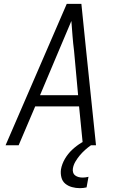

<svg xmlns="http://www.w3.org/2000/svg" viewBox="-20 -755 640 998"><path d="M9 0 327 -735H403L428 -490L479 0H411L391 -202H163L77 0ZM188 -260H386L365 -490Q360 -529 357 -568Q354 -607 351 -646Q334 -607 318 -568Q302 -529 285 -490ZM395 223Q374 223 354 217.5Q334 212 319 199.5Q304 187 299 166.5Q294 146 297 125Q302 97 317.5 70.5Q333 44 355.5 23Q378 2 404.5 -14Q431 -30 459 -40L453 0Q437 11 422 24.5Q407 38 394.5 53Q382 68 372 85Q362 102 359 120Q357 131 360 141Q363 151 371 157Q379 163 389 165.5Q399 168 410 168Q417 168 424.5 167Q432 166 440 164L430 219Q422 221 413 222Q404 223 395 223Z"/></svg>

Font: Iosevka Light Extended
Style: Italic
Weight: 300
Width: 7
Italic angle: -9°
Monospace: yes
Designer: Belleve Invis
Foundry: Belleve Invis
Version: Version 32.5.0; ttfautohint (v1.8.4)